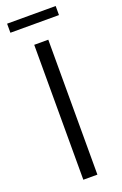

<svg xmlns="http://www.w3.org/2000/svg" viewBox="-161 -889 595 936"><g transform="rotate(-20 136.0 -421.0)"><path d="M99 0H172V-700H99ZM10 -795H262V-842H10Z"/></g></svg>

Font: Chess Sans
Style: Regular
Weight: 400
Designer: Wolf Bōese
Foundry: Wolf Bōese
Version: Version 7.223;Glyphs 3.3 (3306)